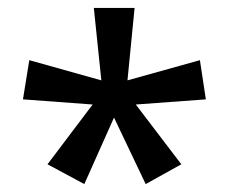

<svg xmlns="http://www.w3.org/2000/svg" viewBox="-20 -820 579 485"><path d="M320 -800 302 -617 485 -668 500 -569 323 -556 438 -405 348 -355 268 -523 193 -355 100 -405 214 -556 38 -569 54 -668 236 -617 217 -800Z"/></svg>

Font: Noto Sans Tamil SemiCondensed Medium
Style: Regular
Weight: 500
Width: 4
Designer: Jelle Bosma - Monotype Design Team
Foundry: Monotype Imaging Inc.
Version: Version 2.004; ttfautohint (v1.8.4.7-5d5b)